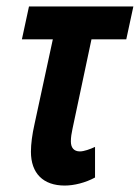

<svg xmlns="http://www.w3.org/2000/svg" viewBox="-20 -565 434 596"><path d="M181 11C210 11 246 2 275 -14V-109C260 -102 241 -95 228 -95C209 -95 200 -107 200 -126C200 -139 202 -151 205 -165L264 -443H372L394 -545H70L48 -443H144L87 -179C80 -148 76 -118 76 -94C76 -27 114 11 181 11Z"/></svg>

Font: Noto Sans ExtraCondensed
Style: Bold Italic
Weight: 700
Width: 2
Italic angle: -12°
Designer: Monotype Design Team
Foundry: Monotype Imaging Inc.
Version: Version 2.013